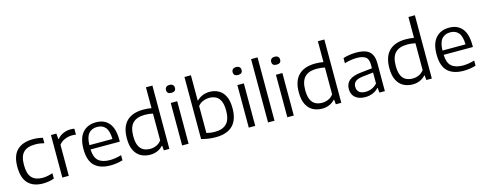

<svg xmlns="http://www.w3.org/2000/svg" viewBox="-30 -1582 5962 2367"><g transform="rotate(-15 2951.0 -399.0)"><path d="M307.5 9.5Q184.5 9.5 118 -58.5Q51.5 -126.5 51.5 -271Q51.5 -415.5 122.5 -483.2Q193.5 -551 327 -551Q358.5 -551 389.8 -547Q421 -543 449 -535.5V-466.5Q420 -474 392 -477.8Q364 -481.5 334.5 -481.5Q235 -481.5 185.8 -433.2Q136.5 -385 136.5 -272.5Q136.5 -158 182.8 -108.8Q229 -59.5 317.5 -59.5Q346 -59.5 377.8 -65Q409.5 -70.5 449 -83.5V-14.5Q381.5 9.5 307.5 9.5Z M553.5 0V-542.5H622.5L629 -471H634.5Q664 -508 709.5 -528Q755 -548 803.5 -548Q829.5 -548 852.5 -543.5V-467.5Q840 -470 826.8 -470.8Q813.5 -471.5 799.5 -471.5Q759 -471.5 712.5 -453.2Q666 -435 636 -396V0Z M1169 9.5Q1035 9.5 965.5 -57.2Q896 -124 896 -271Q896 -411 958.2 -481Q1020.5 -551 1129 -551Q1236 -551 1294.2 -480.8Q1352.5 -410.5 1352.5 -269V-244.5H979.5Q982.5 -143 1031.8 -99.5Q1081 -56 1179 -56Q1212.5 -56 1248.8 -62Q1285 -68 1324.5 -79V-13.5Q1282.5 -1.5 1244.5 4Q1206.5 9.5 1169 9.5ZM1128 -492Q1059.5 -492 1020.5 -447.5Q981.5 -403 979 -299.5H1273.5Q1271 -402.5 1233.8 -447.2Q1196.5 -492 1128 -492Z M1675.5 9Q1611 9 1559 -18.2Q1507 -45.5 1476.8 -104.8Q1446.5 -164 1446.5 -260Q1446.5 -405.5 1520 -478.2Q1593.5 -551 1734 -551Q1761.5 -551 1788.2 -548.5Q1815 -546 1837 -542V-808H1919.5V0H1849.5L1844 -60.5H1838.5Q1811 -29 1769 -10Q1727 9 1675.5 9ZM1693.5 -61Q1733 -61 1771.2 -77.2Q1809.5 -93.5 1837 -130.5V-472.5Q1816 -478 1789 -481Q1762 -484 1735 -484Q1632.5 -484 1581.2 -432.2Q1530 -380.5 1530 -267Q1530 -189.5 1550.5 -144.5Q1571 -99.5 1608 -80.2Q1645 -61 1693.5 -61Z M2082.5 0V-542.5H2165V0ZM2124 -660.5Q2067 -660.5 2067 -710.5Q2067 -734 2081.8 -747.8Q2096.5 -761.5 2124 -761.5Q2151.5 -761.5 2166.2 -747.8Q2181 -734 2181 -710.5Q2181 -660.5 2124 -660.5Z M2511.5 9.5Q2465 9.5 2418.2 3Q2371.5 -3.5 2328.5 -16.5V-808H2411V-485H2416Q2444 -514.5 2485.5 -532.8Q2527 -551 2580 -551Q2641 -551 2691.5 -524Q2742 -497 2771.8 -438Q2801.5 -379 2801.5 -282Q2801.5 -136 2728 -63.2Q2654.5 9.5 2511.5 9.5ZM2518.5 -57.5Q2617 -57.5 2667.5 -109.2Q2718 -161 2718 -275Q2718 -353 2697 -398Q2676 -443 2639.5 -461.8Q2603 -480.5 2556.5 -480.5Q2516 -480.5 2477.5 -465.2Q2439 -450 2411 -416V-71.5Q2432 -65.5 2459.8 -61.5Q2487.5 -57.5 2518.5 -57.5Z M2933 0V-542.5H3015.5V0ZM2974.5 -660.5Q2917.5 -660.5 2917.5 -710.5Q2917.5 -734 2932.2 -747.8Q2947 -761.5 2974.5 -761.5Q3002 -761.5 3016.8 -747.8Q3031.5 -734 3031.5 -710.5Q3031.5 -660.5 2974.5 -660.5Z M3179 0V-808H3261.5V0Z M3425 0V-542.5H3507.5V0ZM3466.5 -660.5Q3409.5 -660.5 3409.5 -710.5Q3409.5 -734 3424.2 -747.8Q3439 -761.5 3466.5 -761.5Q3494 -761.5 3508.8 -747.8Q3523.5 -734 3523.5 -710.5Q3523.5 -660.5 3466.5 -660.5Z M3870 9Q3805.5 9 3753.5 -18.2Q3701.5 -45.5 3671.2 -104.8Q3641 -164 3641 -260Q3641 -405.5 3714.5 -478.2Q3788 -551 3928.5 -551Q3956 -551 3982.8 -548.5Q4009.5 -546 4031.5 -542V-808H4114V0H4044L4038.5 -60.5H4033Q4005.5 -29 3963.5 -10Q3921.5 9 3870 9ZM3888 -61Q3927.5 -61 3965.8 -77.2Q4004 -93.5 4031.5 -130.5V-472.5Q4010.5 -478 3983.5 -481Q3956.5 -484 3929.5 -484Q3827 -484 3775.8 -432.2Q3724.5 -380.5 3724.5 -267Q3724.5 -189.5 3745 -144.5Q3765.5 -99.5 3802.5 -80.2Q3839.5 -61 3888 -61Z M4421 9Q4338 9 4292.5 -31Q4247 -71 4247 -139.5Q4247 -209.5 4295.8 -249Q4344.5 -288.5 4453.5 -299L4589 -313.5V-356Q4589 -432 4551.5 -458.5Q4514 -485 4439.5 -485Q4406.5 -485 4365.2 -479Q4324 -473 4283 -459.5V-525.5Q4320 -538 4364.8 -544.5Q4409.5 -551 4449.5 -551Q4522.5 -551 4571.5 -532.5Q4620.5 -514 4645.2 -470.5Q4670 -427 4670 -351.5V0H4600.5L4594.5 -61H4589Q4560.5 -28 4516 -9.5Q4471.5 9 4421 9ZM4330.5 -146Q4330.5 -102 4357.8 -77.5Q4385 -53 4440.5 -53Q4480.5 -53 4519.2 -69Q4558 -85 4589 -119.5V-259L4459 -245Q4389.5 -237.5 4360 -213.2Q4330.5 -189 4330.5 -146Z M5025.5 9Q4961 9 4909 -18.2Q4857 -45.5 4826.8 -104.8Q4796.5 -164 4796.5 -260Q4796.5 -405.5 4870 -478.2Q4943.5 -551 5084 -551Q5111.5 -551 5138.2 -548.5Q5165 -546 5187 -542V-808H5269.5V0H5199.5L5194 -60.5H5188.5Q5161 -29 5119 -10Q5077 9 5025.5 9ZM5043.5 -61Q5083 -61 5121.2 -77.2Q5159.5 -93.5 5187 -130.5V-472.5Q5166 -478 5139 -481Q5112 -484 5085 -484Q4982.5 -484 4931.2 -432.2Q4880 -380.5 4880 -267Q4880 -189.5 4900.5 -144.5Q4921 -99.5 4958 -80.2Q4995 -61 5043.5 -61Z M5675.5 9.5Q5541.5 9.5 5472 -57.2Q5402.5 -124 5402.5 -271Q5402.5 -411 5464.8 -481Q5527 -551 5635.5 -551Q5742.5 -551 5800.8 -480.8Q5859 -410.5 5859 -269V-244.5H5486Q5489 -143 5538.2 -99.5Q5587.5 -56 5685.5 -56Q5719 -56 5755.2 -62Q5791.5 -68 5831 -79V-13.5Q5789 -1.5 5751 4Q5713 9.5 5675.5 9.5ZM5634.5 -492Q5566 -492 5527 -447.5Q5488 -403 5485.5 -299.5H5780Q5777.5 -402.5 5740.2 -447.2Q5703 -492 5634.5 -492Z"/></g></svg>

Font: Encode Sans SemiExpanded SemiExpanded
Style: Regular
Weight: 400
Width: 6
Designer: Multiple Designers
Foundry: Impallari Type
Version: Version 3.000; ttfautohint (v1.8.3) -l 8 -r 50 -G 200 -x 14 